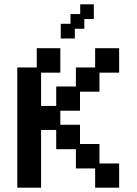

<svg xmlns="http://www.w3.org/2000/svg" viewBox="-20 -856 632 888"><path d="M60 12V-544H150V-633H259V-520H170V-366H240V-456H331V-544H420V-633H531V-520H440V-432H350V-344H259V-279H350V-190H440V-100H531V12H420V-77H331V-166H240V-255H170V12ZM261 -678V-746H306V-791H351V-836H414V-768H370V-723H326V-678Z"/></svg>

Font: Pixelify Sans Medium
Style: Regular
Weight: 500
Designer: Stefie Justprince
Foundry: Typecalism Foundryline
Version: Version 1.000;February 13, 2025;FontCreator 15.0.0.3015 64-b